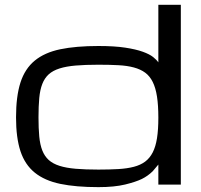

<svg xmlns="http://www.w3.org/2000/svg" viewBox="-20 -770 837 801"><path d="M390.6 10.7Q296.9 10.7 231.4 -2.9Q166 -16.6 125 -49.8Q84 -83 65.4 -139.2Q46.9 -195.3 46.9 -280.3Q46.9 -368.2 65.4 -425.8Q84 -483.4 125 -517.1Q166 -550.8 231.4 -564.5Q296.9 -578.1 390.6 -578.1Q457 -578.1 502 -571.3Q546.9 -564.5 575.4 -554.2Q604 -543.9 618.9 -532Q633.8 -520 640.6 -509.8V-750H734.4V0H640.6V-83.5Q640.6 -83.5 617.2 -55.7Q596.7 -35.6 571.8 -23.4Q546.9 -11.2 502 -0.2Q457 10.7 390.6 10.7ZM390.6 -62.5Q437.5 -62.5 474.1 -64.7Q510.7 -66.9 538.6 -74.2Q566.4 -81.5 585.7 -95.9Q605 -110.4 617.2 -134.3Q629.4 -158.2 635 -193.6Q640.6 -229 640.6 -278.8Q640.6 -330.6 635 -366.9Q629.4 -403.3 617.2 -428Q605 -452.6 585.7 -466.8Q566.4 -481 538.6 -488.5Q510.7 -496.1 474.1 -498Q437.5 -500 390.6 -500Q335.9 -500 296.1 -496.6Q256.3 -493.2 228.5 -484.4Q200.7 -475.6 183.3 -460Q166 -444.3 156.5 -419.9Q147 -395.5 143.8 -361.1Q140.6 -326.7 140.6 -280.3Q140.6 -234.4 143.8 -200.4Q147 -166.5 156.5 -142.3Q166 -118.2 183.3 -102.5Q200.7 -86.9 228.5 -78.1Q256.3 -69.3 296.1 -65.9Q335.9 -62.5 390.6 -62.5Z"/></svg>

Font: Michroma
Style: Regular
Weight: 400
Version: Version 1.000